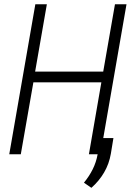

<svg xmlns="http://www.w3.org/2000/svg" viewBox="-20 -731 627 910"><path d="M456.1 0H401.4L460.4 -340.8H138.2L78.6 0H23.9L147.5 -710.9H202.1L146.5 -391.6H469.2L524.9 -710.9H579.6ZM505.4 -2.4Q497.1 45.9 473.4 86.4Q449.7 127 413.1 159.2L377.9 134.8Q402.8 104.5 419.4 71.3Q436 38.1 442.9 -0.5L456.1 -76.7H517.6Z"/></svg>

Font: Roboto Mono Light
Style: Italic
Weight: 300
Designer: Google
Version: Version 2.000985; 2015; ttfautohint (v1.3)